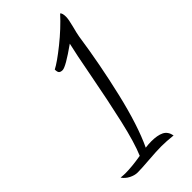

<svg xmlns="http://www.w3.org/2000/svg" viewBox="-252 -779 926 926"><g transform="rotate(-45 211.0 -316.5)"><path d="M370.1 -720.2Q378.9 -712.9 378.9 -689Q378.9 -670.4 368.7 -631.6Q358.4 -592.8 356 -577.1Q332 -411.6 292.2 -241.9Q252.4 -72.3 204.1 29.8Q225.6 26.9 244.1 26.9Q286.1 26.9 310.3 38.8Q334.5 50.8 340.8 83Q295.9 78.1 262.2 78.1Q229.5 78.1 173.6 82.5Q117.7 86.9 91.8 86.9Q72.3 86.9 50.5 75.9Q28.8 64.9 16.1 45.9Q35.6 47.9 47.9 47.9Q91.3 47.9 155.8 37.1Q182.6 -25.4 209.5 -143.3Q236.3 -261.2 262 -397.7Q287.6 -534.2 299.8 -584Q207 -518.1 185.1 -518.1Q171.9 -518.1 166 -523.9Q160.2 -529.8 160.2 -546.9Q192.9 -563.5 256.8 -614.7Q320.8 -666 370.1 -720.2Z"/></g></svg>

Font: Dancing Script OT
Style: Regular
Weight: 400
Foundry: Pablo Impallari. www.impallari.com
Version: Version 1.000